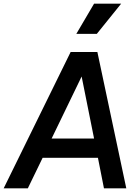

<svg xmlns="http://www.w3.org/2000/svg" viewBox="-47 -1029 759 1049"><path d="M-27 0 339 -745H485L643 0H521L488 -167H186L105 0ZM235 -272H467L399 -611ZM370 -844 467 -1009H615L482 -844Z"/></svg>

Font: Plus Jakarta Sans SemiBold
Style: Italic
Weight: 600
Italic angle: -8°
Designer: Gumpita Rahayu
Foundry: Tokotype
Version: Version 2.071; ttfautohint (v1.8.4.7-5d5b);gftools[0.9.29]